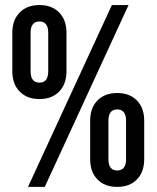

<svg xmlns="http://www.w3.org/2000/svg" viewBox="-20 -730 620 760"><path d="M243.2 -600.1V-448.2Q243.2 -397.5 214.4 -367.7Q185.5 -337.9 136.2 -337.9Q86.9 -337.9 57.9 -367.7Q28.8 -397.5 28.8 -448.2V-600.1Q28.8 -650.9 57.9 -680.4Q86.9 -710 136.2 -710Q185.5 -710 214.4 -680.4Q243.2 -650.9 243.2 -600.1ZM157.2 9.8H90.8L422.9 -710H488.8ZM136.2 -645Q101.1 -645 101.1 -600.1V-448.2Q101.1 -402.8 136.2 -402.8Q170.9 -402.8 170.9 -448.2V-600.1Q170.9 -645 136.2 -645ZM550.8 -252V-100.1Q550.8 -49.3 522 -19.8Q493.2 9.8 443.8 9.8Q394.5 9.8 365.7 -19.8Q336.9 -49.3 336.9 -100.1V-252Q336.9 -302.7 365.7 -332.3Q394.5 -361.8 443.8 -361.8Q493.2 -361.8 522 -332.3Q550.8 -302.7 550.8 -252ZM443.8 -296.9Q409.2 -296.9 409.2 -252V-100.1Q409.2 -55.2 443.8 -55.2Q479 -55.2 479 -100.1V-252Q479 -296.9 443.8 -296.9Z"/></svg>

Font: BaseOne
Style: Regular
Weight: 400
Designer: Domenico Catapano
Foundry: Design by Basse
Version: Version 1.000;PS 001.001;hotconv 1.0.56